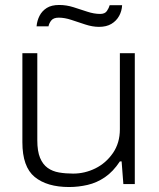

<svg xmlns="http://www.w3.org/2000/svg" viewBox="-20 -740 639 772"><path d="M258 12Q169 12 119.5 -28.5Q70 -69 70 -168V-526H130V-176Q130 -132 141 -105.5Q152 -79 171.5 -65Q191 -51 217.5 -46.5Q244 -42 274 -42Q321 -42 363.5 -63Q406 -84 434 -124.5Q462 -165 462 -220V-526H522V0H476L469 -91H462Q435 -50 402 -27.5Q369 -5 332 3.5Q295 12 258 12ZM127 -634Q129 -657 139 -676.5Q149 -696 168 -708Q187 -720 218 -720Q247 -720 275.5 -711Q304 -702 331 -693Q358 -684 383 -684Q402 -684 410 -696Q418 -708 421 -719H471Q470 -696 459 -676Q448 -656 428 -644Q408 -632 378 -632Q352 -632 323 -641.5Q294 -651 267 -660Q240 -669 216 -669Q195 -669 186 -657.5Q177 -646 175 -634Z"/></svg>

Font: Archivo SemiExpanded ExtraLight
Style: Regular
Weight: 250
Width: 6
Designer: Hector Gatti
Foundry: Omnibus-Type
Version: Version 2.001